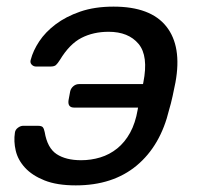

<svg xmlns="http://www.w3.org/2000/svg" viewBox="-20 -550 594 580"><path d="M25 -149Q26 -158 34 -164Q42 -170 50 -170H94Q106 -170 109.5 -165.5Q113 -161 115 -151Q123 -103 151 -84.5Q179 -66 225 -66Q255 -66 283 -74.5Q311 -83 334 -101.5Q357 -120 373 -149Q389 -178 396 -219L397 -225H204Q184 -225 187 -247L192 -274Q194 -283 201.5 -289.5Q209 -296 219 -296H412L413 -301Q429 -381 398.5 -417.5Q368 -454 308 -454Q262 -454 226 -435.5Q190 -417 161 -369Q154 -358 149 -353.5Q144 -349 132 -349H89Q81 -349 75.5 -355Q70 -361 73 -370Q80 -397 98.5 -425Q117 -453 148 -476.5Q179 -500 222.5 -515Q266 -530 323 -530Q435 -530 482.5 -470Q530 -410 510 -301Q507 -285 501.5 -260Q496 -235 491 -219Q465 -110 393 -50Q321 10 209 10Q152 10 114.5 -5Q77 -20 55.5 -43.5Q34 -67 27.5 -95Q21 -123 25 -149Z"/></svg>

Font: SVN-Rubik
Style: Italic
Weight: 400
Italic angle: -12°
Designer: Hubert and Fischer
Foundry: Hubert & Fischer
Version: Version 2.101; ttfautohint (v1.8.3)